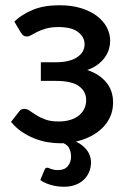

<svg xmlns="http://www.w3.org/2000/svg" viewBox="-20 -538 490 731"><path d="M160.5 100.5Q163 100.5 166 102Q169 103.5 173.5 105Q178 106.5 184.5 108Q191 109.5 201.5 109.5Q225.5 109.5 238 94.8Q250.5 80 250.5 58Q250.5 42 244.2 28Q238 14 221 7Q218 7.5 215.2 7.5Q212.5 7.5 210 7.5Q186.5 7.5 161.2 3.2Q136 -1 111.2 -10.8Q86.5 -20.5 63.5 -36Q40.5 -51.5 22 -74L53 -113.5Q59 -123.5 73 -123.5Q83 -123.5 93.5 -116Q104 -108.5 118.2 -99.5Q132.5 -90.5 152.8 -83Q173 -75.5 203 -75.5Q228 -75.5 247.5 -81.5Q267 -87.5 280.5 -98.5Q294 -109.5 301 -124.2Q308 -139 308 -156.5Q308 -190.5 280.2 -210.2Q252.5 -230 193 -230H135.5V-301H193Q245 -301 273.5 -320Q302 -339 302 -369.5Q302 -397 277.2 -416Q252.5 -435 203 -435Q175 -435 155.2 -429.2Q135.5 -423.5 122 -416.8Q108.5 -410 99.2 -404.5Q90 -399 83 -399Q75.5 -399 70.2 -402Q65 -405 59 -414.5L34.5 -456Q63.5 -483.5 105.5 -500.8Q147.5 -518 206 -518Q253 -518 289 -506.8Q325 -495.5 349.5 -476.8Q374 -458 386.8 -433.5Q399.5 -409 399.5 -382.5Q399.5 -367.5 395 -351.8Q390.5 -336 380.2 -321Q370 -306 353.2 -293Q336.5 -280 312 -271.5Q357.5 -256.5 384 -225.2Q410.5 -194 410.5 -147.5Q410.5 -118 399.5 -93.5Q388.5 -69 369.2 -50.2Q350 -31.5 324.2 -18.5Q298.5 -5.5 269 1Q296.5 14 311.5 34.5Q326.5 55 326.5 80Q326.5 100 319.2 117Q312 134 298.8 146.5Q285.5 159 266.5 166Q247.5 173 224 173Q197 173 173.2 166Q149.5 159 133.5 147.5L150 107.5Q152.5 100.5 160.5 100.5Z"/></svg>

Font: Lato SemiBold
Style: Regular
Weight: 600
Designer: Lukasz Dziedzic with Adam Twardoch and Botio Nikoltchev
Foundry: tyPoland Lukasz Dziedzic
Version: Version 2.015; 2015-08-06; http://www.latofonts.com/